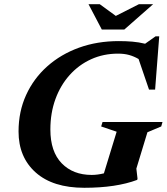

<svg xmlns="http://www.w3.org/2000/svg" viewBox="-20 -878 791 911"><path d="M415 -48Q442.5 -48 473 -55.5L533.5 -253L460 -278L466.5 -299H751L745 -278L679.5 -250.5L627 -78L632.5 -30.5L631 -24.5Q531 13 380 13Q231 13 149.5 -59.5Q68 -132 68 -254Q68 -348.5 103.8 -427Q139.5 -505.5 204 -563Q268.5 -620.5 355 -651.8Q441.5 -683 543.5 -683Q576.5 -683 607.2 -680.5Q638 -678 668.5 -670.5L718 -705.5H735.5L716 -453H687L637.5 -598Q616 -610.5 593 -617Q570 -623.5 540 -623.5Q471 -623.5 412.5 -597Q354 -570.5 310.5 -522Q267 -473.5 243 -407.8Q219 -342 219 -263.5Q219 -158.5 272.8 -103.2Q326.5 -48 415 -48ZM706.5 -858 570 -738H463L400 -858H453.5L529.5 -802.5L639 -858Z"/></svg>

Font: Newsreader 16pt
Style: Bold Italic
Weight: 700
Italic angle: -17°
Designer: Hugues Gentile
Foundry: Production Type
Version: Version 1.003; ttfautohint (v1.8.3)